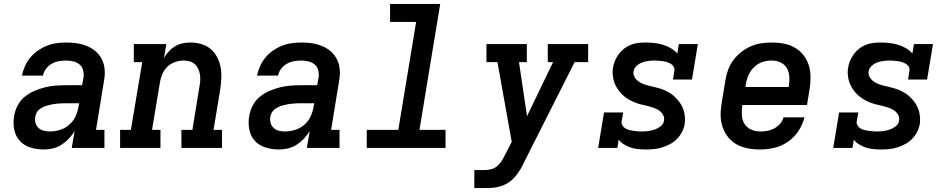

<svg xmlns="http://www.w3.org/2000/svg" viewBox="-20 -755 4840 980"><path d="M203 8Q169 8 136 -2Q103 -12 81 -36Q59 -60 52.5 -94Q46 -128 52 -162Q56 -189 69.5 -215.5Q83 -242 105.5 -260.5Q128 -279 154.5 -290.5Q181 -302 208.5 -309Q236 -316 263.5 -318Q291 -320 318 -320H399L406 -358Q409 -377 404.5 -395.5Q400 -414 386.5 -425.5Q373 -437 354.5 -441.5Q336 -446 317 -446Q299 -446 280 -442.5Q261 -439 244 -429.5Q227 -420 215 -404Q203 -388 199 -369H92Q97 -394 107.5 -417.5Q118 -441 134.5 -461Q151 -481 173 -496.5Q195 -512 219 -521.5Q243 -531 268 -534.5Q293 -538 317 -538Q338 -538 359 -536Q380 -534 399.5 -528.5Q419 -523 437 -514Q455 -505 469.5 -492Q484 -479 494.5 -462Q505 -445 510 -425.5Q515 -406 515 -385Q515 -364 511 -343L470 -92H513V0H346L361 -86Q348 -65 331 -47Q314 -29 293.5 -16Q273 -3 250 2.5Q227 8 204 8Q204 8 204 8Q204 8 203 8ZM234 -84Q260 -84 286 -92Q312 -100 333 -118Q354 -136 365.5 -161Q377 -186 381 -212L384 -228H318Q306 -228 295 -227.5Q284 -227 272.5 -226Q261 -225 250 -223Q239 -221 227.5 -218Q216 -215 205 -210.5Q194 -206 184 -199Q174 -192 168 -181.5Q162 -171 160 -160Q157 -144 161 -128.5Q165 -113 176 -102.5Q187 -92 202.5 -88Q218 -84 234 -84Z M593 0V-92H648L706 -438H663V-530H829L817 -460Q828 -478 842.5 -493.5Q857 -509 875 -519.5Q893 -530 913 -534Q933 -538 952 -538Q981 -538 1008 -530Q1035 -522 1055.5 -504.5Q1076 -487 1088.5 -463Q1101 -439 1106 -412Q1111 -385 1109.5 -356Q1108 -327 1104 -298L1070 -92H1113V0H906V-92H962L998 -313Q1001 -329 1002 -344.5Q1003 -360 1000.5 -375Q998 -390 991.5 -404Q985 -418 974.5 -427.5Q964 -437 949 -441.5Q934 -446 918 -446Q897 -446 875.5 -439Q854 -432 837 -417Q820 -402 810.5 -381Q801 -360 797 -339L756 -92H799V0Z M1403 8Q1369 8 1336 -2Q1303 -12 1281 -36Q1259 -60 1252.5 -94Q1246 -128 1252 -162Q1256 -189 1269.5 -215.5Q1283 -242 1305.5 -260.5Q1328 -279 1354.5 -290.5Q1381 -302 1408.5 -309Q1436 -316 1463.5 -318Q1491 -320 1518 -320H1599L1606 -358Q1609 -377 1604.5 -395.5Q1600 -414 1586.5 -425.5Q1573 -437 1554.5 -441.5Q1536 -446 1517 -446Q1499 -446 1480 -442.5Q1461 -439 1444 -429.5Q1427 -420 1415 -404Q1403 -388 1399 -369H1292Q1297 -394 1307.5 -417.5Q1318 -441 1334.5 -461Q1351 -481 1373 -496.5Q1395 -512 1419 -521.5Q1443 -531 1468 -534.5Q1493 -538 1517 -538Q1538 -538 1559 -536Q1580 -534 1599.5 -528.5Q1619 -523 1637 -514Q1655 -505 1669.5 -492Q1684 -479 1694.5 -462Q1705 -445 1710 -425.5Q1715 -406 1715 -385Q1715 -364 1711 -343L1670 -92H1713V0H1546L1561 -86Q1548 -65 1531 -47Q1514 -29 1493.5 -16Q1473 -3 1450 2.5Q1427 8 1404 8Q1404 8 1404 8Q1404 8 1403 8ZM1434 -84Q1460 -84 1486 -92Q1512 -100 1533 -118Q1554 -136 1565.5 -161Q1577 -186 1581 -212L1584 -228H1518Q1506 -228 1495 -227.5Q1484 -227 1472.5 -226Q1461 -225 1450 -223Q1439 -221 1427.5 -218Q1416 -215 1405 -210.5Q1394 -206 1384 -199Q1374 -192 1368 -181.5Q1362 -171 1360 -160Q1357 -144 1361 -128.5Q1365 -113 1376 -102.5Q1387 -92 1402.5 -88Q1418 -84 1434 -84Z M1852 0V-92H2013L2104 -643H1971V-735H2227L2121 -92H2254V0Z M2401 205V113H2452Q2469 113 2486 109Q2503 105 2517 93.5Q2531 82 2540.5 66.5Q2550 51 2558 35Q2558 35 2558 34.5Q2558 34 2558 34L2559 33L2592 -31L2519 -438H2463V-530H2669V-438H2629L2670 -162L2803 -438H2776V-530H2982V-438H2913L2654 75Q2651 82 2647.5 88Q2644 94 2641 101Q2631 118 2619.5 134Q2608 150 2593.5 163Q2579 176 2561.5 185Q2544 194 2525.5 198.5Q2507 203 2488.5 204Q2470 205 2452 205Z M3276 8Q3257 8 3237 6Q3217 4 3199 -2Q3181 -8 3165 -18Q3149 -28 3138 -42L3131 0H3033L3063 -181H3161L3153 -136Q3151 -125 3156.5 -115.5Q3162 -106 3170.5 -100.5Q3179 -95 3189.5 -92Q3200 -89 3210.5 -87.5Q3221 -86 3232 -85Q3243 -84 3254 -84Q3271 -84 3287.5 -86Q3304 -88 3320.5 -93.5Q3337 -99 3352 -110.5Q3367 -122 3369 -139Q3372 -155 3364.5 -168.5Q3357 -182 3345 -190.5Q3333 -199 3319 -204Q3305 -209 3290 -213Q3275 -217 3260.5 -220Q3246 -223 3231.5 -228Q3217 -233 3203.5 -239.5Q3190 -246 3178 -254.5Q3166 -263 3155.5 -273Q3145 -283 3136.5 -295Q3128 -307 3121.5 -320Q3115 -333 3111.5 -348Q3108 -363 3107 -378.5Q3106 -394 3109 -410Q3112 -429 3119.5 -446.5Q3127 -464 3139 -480Q3151 -496 3167 -508Q3183 -520 3201.5 -527Q3220 -534 3238.5 -536Q3257 -538 3275 -538Q3298 -538 3320.5 -535.5Q3343 -533 3364 -526.5Q3385 -520 3404 -509Q3423 -498 3437 -482L3445 -530H3542L3512 -349H3415L3422 -394Q3424 -405 3418.5 -414.5Q3413 -424 3404.5 -429Q3396 -434 3386 -437.5Q3376 -441 3365 -442.5Q3354 -444 3343.5 -445Q3333 -446 3322 -446Q3306 -446 3290 -444Q3274 -442 3258.5 -436.5Q3243 -431 3230 -419.5Q3217 -408 3214 -392Q3211 -376 3218.5 -362.5Q3226 -349 3237.5 -340.5Q3249 -332 3263 -326.5Q3277 -321 3292 -317.5Q3307 -314 3321.5 -310.5Q3336 -307 3350.5 -302.5Q3365 -298 3378.5 -291.5Q3392 -285 3404 -277Q3416 -269 3426.5 -258.5Q3437 -248 3446 -236.5Q3455 -225 3461.5 -211.5Q3468 -198 3471.5 -184Q3475 -170 3476 -154Q3477 -138 3475 -123Q3471 -101 3461 -81.5Q3451 -62 3435.5 -46Q3420 -30 3400 -19.5Q3380 -9 3359.5 -2.5Q3339 4 3318 6Q3297 8 3276 8Z M3860 8Q3836 8 3812.5 5Q3789 2 3767.5 -5.5Q3746 -13 3727.5 -26Q3709 -39 3695.5 -56Q3682 -73 3673 -94Q3664 -115 3660.5 -138Q3657 -161 3658.5 -184.5Q3660 -208 3664 -232L3682 -342Q3686 -369 3695.5 -396Q3705 -423 3722 -446.5Q3739 -470 3762.5 -488.5Q3786 -507 3812 -518.5Q3838 -530 3866 -534Q3894 -538 3921 -538Q3952 -538 3982.5 -532Q4013 -526 4038.5 -511Q4064 -496 4082 -472.5Q4100 -449 4108.5 -420.5Q4117 -392 4117 -360.5Q4117 -329 4112 -298L4099 -219H3769V-217Q3765 -192 3766.5 -167.5Q3768 -143 3779.5 -123.5Q3791 -104 3813 -94Q3835 -84 3860 -84Q3877 -84 3895.5 -87Q3914 -90 3931 -99Q3948 -108 3961 -122.5Q3974 -137 3979 -156H4086Q4077 -119 4055.5 -86.5Q4034 -54 4001.5 -31.5Q3969 -9 3932.5 -0.5Q3896 8 3860 8ZM3785 -311H4006V-313Q4010 -337 4009 -361.5Q4008 -386 3997 -406Q3986 -426 3964.5 -436Q3943 -446 3919 -446Q3903 -446 3887.5 -443Q3872 -440 3857 -432.5Q3842 -425 3829.5 -413Q3817 -401 3808.5 -387Q3800 -373 3795 -358Q3790 -343 3787 -327Z M4476 8Q4457 8 4437 6Q4417 4 4399 -2Q4381 -8 4365 -18Q4349 -28 4338 -42L4331 0H4233L4263 -181H4361L4353 -136Q4351 -125 4356.5 -115.5Q4362 -106 4370.5 -100.5Q4379 -95 4389.5 -92Q4400 -89 4410.5 -87.5Q4421 -86 4432 -85Q4443 -84 4454 -84Q4471 -84 4487.5 -86Q4504 -88 4520.5 -93.5Q4537 -99 4552 -110.5Q4567 -122 4569 -139Q4572 -155 4564.5 -168.5Q4557 -182 4545 -190.5Q4533 -199 4519 -204Q4505 -209 4490 -213Q4475 -217 4460.5 -220Q4446 -223 4431.5 -228Q4417 -233 4403.5 -239.5Q4390 -246 4378 -254.5Q4366 -263 4355.5 -273Q4345 -283 4336.5 -295Q4328 -307 4321.5 -320Q4315 -333 4311.5 -348Q4308 -363 4307 -378.5Q4306 -394 4309 -410Q4312 -429 4319.5 -446.5Q4327 -464 4339 -480Q4351 -496 4367 -508Q4383 -520 4401.5 -527Q4420 -534 4438.5 -536Q4457 -538 4475 -538Q4498 -538 4520.5 -535.5Q4543 -533 4564 -526.5Q4585 -520 4604 -509Q4623 -498 4637 -482L4645 -530H4742L4712 -349H4615L4622 -394Q4624 -405 4618.5 -414.5Q4613 -424 4604.5 -429Q4596 -434 4586 -437.5Q4576 -441 4565 -442.5Q4554 -444 4543.5 -445Q4533 -446 4522 -446Q4506 -446 4490 -444Q4474 -442 4458.5 -436.5Q4443 -431 4430 -419.5Q4417 -408 4414 -392Q4411 -376 4418.5 -362.5Q4426 -349 4437.5 -340.5Q4449 -332 4463 -326.5Q4477 -321 4492 -317.5Q4507 -314 4521.5 -310.5Q4536 -307 4550.5 -302.5Q4565 -298 4578.5 -291.5Q4592 -285 4604 -277Q4616 -269 4626.5 -258.5Q4637 -248 4646 -236.5Q4655 -225 4661.5 -211.5Q4668 -198 4671.5 -184Q4675 -170 4676 -154Q4677 -138 4675 -123Q4671 -101 4661 -81.5Q4651 -62 4635.5 -46Q4620 -30 4600 -19.5Q4580 -9 4559.5 -2.5Q4539 4 4518 6Q4497 8 4476 8Z"/></svg>

Font: Iosevka Slab SmBdExObl
Style: Regular
Weight: 600
Width: 7
Italic angle: -9°
Monospace: yes
Designer: Belleve Invis
Foundry: Belleve Invis
Version: Version 11.1.0; ttfautohint (v1.8.3)